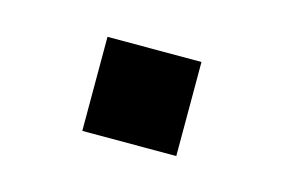

<svg xmlns="http://www.w3.org/2000/svg" viewBox="-35 -369 351 237"><g transform="rotate(15 140.0 -250.0)"><path d="M80.1 -189.9V-310.1H200.2V-189.9Z"/></g></svg>

Font: Happy Times at the IKOB New Game Plus Edition
Style: Italic
Weight: 400
Italic angle: -16°
Designer: Lucas Le Bihan
Foundry: Lucas Le Bihan
Version: Version 1.000;PS 1.0;hotconv 1.0.88;makeotf.lib2.5.647800